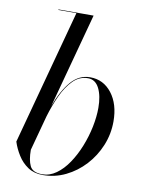

<svg xmlns="http://www.w3.org/2000/svg" viewBox="-85 -810 661 880"><g transform="rotate(10 245.0 -370.0)"><path d="M199 -747.5H115V-750H278.5L159.5 -308.5Q187 -383.5 224 -426.2Q261 -469 313 -469Q374.5 -469 413.5 -418.8Q452.5 -368.5 452.5 -287.5Q452.5 -229 430.5 -175.5Q408.5 -122 370 -80.2Q331.5 -38.5 281.5 -14.2Q231.5 10 175.5 10Q135 10 106.2 -9.2Q77.5 -28.5 58.8 -58.5Q40 -88.5 30 -120ZM102 -94.5Q102 -47 115 -20Q128 7 172.5 7Q207 7 237.8 -15Q268.5 -37 293.2 -73.8Q318 -110.5 336 -155.8Q354 -201 363.8 -248.2Q373.5 -295.5 373.5 -337Q373.5 -392.5 355.8 -427.8Q338 -463 303.5 -463Q264 -463 234.5 -433.5Q205 -404 183.2 -357Q161.5 -310 146 -257.5Z"/></g></svg>

Font: Bodoni* 72pt
Style: Italic
Weight: 400
Italic angle: -13°
Version: Version 2.3